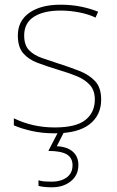

<svg xmlns="http://www.w3.org/2000/svg" viewBox="-20 -558 498 818"><path d="M411 -134Q411 -67 361.5 -28.5Q312 10 213 10Q158 10 113 -0.5Q68 -11 39 -24V-54Q119 -15 213 -15Q304 -15 344 -47Q384 -79 384 -134Q384 -173 362.5 -196.5Q341 -220 304.5 -234.5Q268 -249 224 -262Q178 -276 139.5 -290.5Q101 -305 78.5 -331.5Q56 -358 56 -407Q56 -469 105 -503.5Q154 -538 238 -538Q285 -538 326 -529.5Q367 -521 398 -508L387 -483Q359 -497 318.5 -505Q278 -513 238 -513Q166 -513 124.5 -486.5Q83 -460 83 -407Q83 -366 103.5 -344.5Q124 -323 158.5 -311Q193 -299 233 -286Q277 -272 318 -256Q359 -240 385 -212.5Q411 -185 411 -134ZM314 145Q314 188 282 214Q250 240 201 240Q167 240 144 234V210Q157 214 169.5 215Q182 216 201 216Q239 216 264 198Q289 180 289 146Q289 114 264 99.5Q239 85 186 85L230 0H255L222 65Q266 67 290 88Q314 109 314 145Z"/></svg>

Font: Noto Sans Thaana Thin
Style: Regular
Weight: 100
Designer: David Williams
Foundry: Google Inc.
Version: Version 3.001; ttfautohint (v1.8.4.7-5d5b)